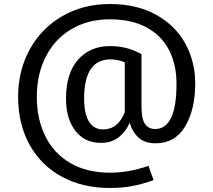

<svg xmlns="http://www.w3.org/2000/svg" viewBox="-20 -721 1060 954"><path d="M950 -307Q950 -177 900 -93Q850 -9 753 -9Q697 -9 665.5 -40Q634 -71 625 -112Q606 -68 570.5 -39.5Q535 -11 481 -11Q401 -11 354.5 -71Q308 -131 308 -231Q308 -357 368 -424.5Q428 -492 526 -492Q568 -492 605 -483Q642 -474 683 -452V-193Q683 -131 700 -105.5Q717 -80 751 -80Q857 -80 857 -305Q857 -402 819 -474Q781 -546 707 -585.5Q633 -625 526 -625Q416 -625 333.5 -575.5Q251 -526 207 -438.5Q163 -351 163 -240Q163 -129 205.5 -43.5Q248 42 330 89.5Q412 137 526 137Q621 137 718 103L743 174Q687 194 637.5 203.5Q588 213 525 213Q391 213 288 157.5Q185 102 127.5 -1Q70 -104 70 -240Q70 -370 127.5 -475Q185 -580 289 -640.5Q393 -701 526 -701Q660 -701 756 -647.5Q852 -594 901 -504Q950 -414 950 -307ZM600 -164V-411Q567 -426 529 -426Q398 -426 398 -231Q398 -156 422 -117Q446 -78 492 -78Q567 -78 600 -164Z"/></svg>

Font: Fira Sans
Style: Regular
Weight: 400
Designer: bBox Type GmbH & Carrois Corporate GbR & Edenspiekermann AG
Foundry: bBox Type GmbH & Carrois Corporate GbR & Edenspiekermann AG
Version: Version 4.301